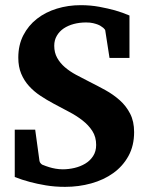

<svg xmlns="http://www.w3.org/2000/svg" viewBox="-20 -707 576 743"><path d="M499 -195.8Q499 -143.1 477.1 -103.3Q455.1 -63.5 418.2 -37.1Q381.3 -10.7 333 2.7Q284.7 16.1 231.9 16.1Q192.4 16.1 157.5 10.3Q122.6 4.4 95.7 -2.9Q64.5 -11.2 37.1 -22V-205.1H116.2L132.8 -84Q133.8 -78.1 138.7 -73.5Q143.6 -68.8 146 -68.8Q157.7 -64 170.4 -60.1Q181.6 -56.6 195.3 -54.2Q209 -51.8 223.1 -51.8Q245.1 -51.8 268.1 -57.1Q291 -62.5 309.8 -73.7Q328.6 -85 340.3 -103Q352.1 -121.1 352.1 -146Q352.1 -177.2 337.4 -200Q322.8 -222.7 299.3 -241Q275.9 -259.3 246.3 -274.7Q216.8 -290 187 -306.2Q160.6 -320.3 136 -336.7Q111.3 -353 92.3 -374Q73.2 -395 62 -421.9Q50.8 -448.7 50.8 -483.9Q50.8 -532.7 70.3 -570.6Q89.8 -608.4 123 -634.3Q156.2 -660.2 200 -673.6Q243.7 -687 292 -687Q330.1 -687 364.3 -680.7Q398.4 -674.3 424.8 -667Q455.1 -658.2 481 -647V-482.9H403.8L387.2 -589.8Q386.7 -591.8 384.5 -594.2Q382.3 -596.7 379.9 -599.1Q377 -601.6 373 -604Q367.7 -608.4 358.9 -611.8Q351.6 -614.7 340.3 -617.4Q329.1 -620.1 313 -620.1Q288.1 -620.1 265.9 -614.3Q243.7 -608.4 226.8 -597.2Q210 -585.9 200 -568.8Q189.9 -551.8 189.9 -529.8Q189.9 -503.4 201.2 -483.2Q212.4 -462.9 231.2 -446.8Q250 -430.7 274.4 -417.5Q298.8 -404.3 325.2 -391.1Q356.4 -375.5 387.5 -358.4Q418.5 -341.3 443.4 -319.1Q468.3 -296.9 483.6 -267.1Q499 -237.3 499 -195.8Z"/></svg>

Font: Charis SIL Am
Style: Bold
Weight: 700
Foundry: SIL International
Version: Version 5.000